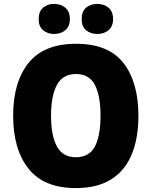

<svg xmlns="http://www.w3.org/2000/svg" viewBox="-20 -999 772 978"><path d="M685 -409Q685 -295 651 -212.5Q617 -130 546.5 -85.5Q476 -41 366 -41Q204 -41 125.5 -139.5Q47 -238 47 -410Q47 -581 125.5 -678.5Q204 -776 367 -776Q532 -776 608.5 -678.5Q685 -581 685 -409ZM240 -409Q240 -308 270 -253Q300 -198 366 -198Q434 -198 463 -252Q492 -306 492 -409Q492 -512 463 -567Q434 -622 367 -622Q300 -622 270 -566.5Q240 -511 240 -409ZM177 -902Q177 -941 199.5 -960Q222 -979 256 -979Q290 -979 313 -959.5Q336 -940 336 -902Q336 -865 313 -845.5Q290 -826 256 -826Q222 -826 199.5 -845Q177 -864 177 -902ZM396 -902Q396 -941 418.5 -960Q441 -979 476 -979Q510 -979 533 -959.5Q556 -940 556 -902Q556 -865 533 -845.5Q510 -826 476 -826Q441 -826 418.5 -845Q396 -864 396 -902Z"/></svg>

Font: Noto Sans Tamil UI SemiCondensed Black
Style: Regular
Weight: 900
Width: 4
Designer: Jelle Bosma - Monotype Design Team
Foundry: Monotype Imaging Inc.
Version: Version 2.004; ttfautohint (v1.8.4.7-5d5b)